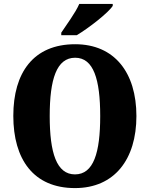

<svg xmlns="http://www.w3.org/2000/svg" viewBox="-20 -951 765 981"><path d="M293 -784V-771H372C434 -808 534 -886 556 -921V-931H385C366 -886 319 -824 293 -784ZM363 10C565 10 677 -137 677 -358C677 -580 565 -725 364 -725C151 -725 48 -580 48 -359C48 -137 151 10 363 10ZM363 -60C269 -60 234 -170 234 -358C234 -546 269 -656 364 -656C458 -656 492 -546 492 -358C492 -170 458 -60 363 -60Z"/></svg>

Font: Noto Serif Khmer Condensed Black
Style: Regular
Weight: 900
Width: 3
Designer: Danh Hong and the Monotype Design Team
Foundry: Monotype Imaging Inc.
Version: Version 2.004